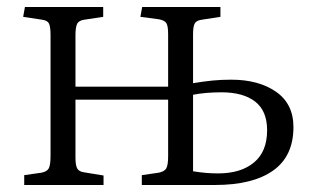

<svg xmlns="http://www.w3.org/2000/svg" viewBox="-20 -527 890 547"><path d="M49 0V-28L98 -35Q114 -38 119 -47.5Q124 -57 124 -83V-426Q124 -451 119.5 -460Q115 -469 99 -471L46 -479L51 -507H274V-479L221 -471Q205 -469 200 -459.5Q195 -450 195 -426V-280H459V-429Q459 -453 454 -461Q449 -469 433 -472L380 -479L385 -507H608V-479L556 -471Q540 -469 535 -460.5Q530 -452 530 -430V-290Q560 -295 585 -297.5Q610 -300 639 -300Q717 -300 766.5 -265.5Q816 -231 816 -165Q816 -82 758 -41Q700 0 593 0H384V-28L432 -35Q448 -38 453.5 -47Q459 -56 459 -82V-243H195V-79Q195 -56 200 -47Q205 -38 220 -36L275 -27V0ZM602 -33Q666 -33 703.5 -64Q741 -95 741 -156Q741 -211 707 -237.5Q673 -264 611 -264Q565 -264 530 -257V-39Q549 -36 565.5 -34.5Q582 -33 602 -33Z"/></svg>

Font: Literata 36pt Light
Style: Regular
Weight: 300
Designer: Latin by Veronika Burian and Jose Scaglione. Greek by Irene Vlachou. Cyrillic by Vera Evstafieva.
Foundry: TypeTogether
Version: Version 3.002